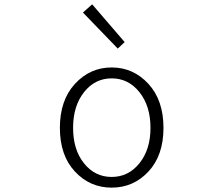

<svg xmlns="http://www.w3.org/2000/svg" viewBox="-20 -861 1040 894"><path d="M258.8 -265.6Q258.8 -394.5 329.1 -470.7Q399.4 -546.9 500 -546.9Q600.6 -546.9 670.9 -470.7Q741.2 -394.5 741.2 -265.6Q741.2 -137.7 671.4 -62.5Q601.6 12.7 500 12.7Q398.4 12.7 328.6 -62.5Q258.8 -137.7 258.8 -265.6ZM680.7 -265.6Q680.7 -367.2 629.4 -431.6Q578.1 -496.1 500 -496.1Q421.9 -496.1 371.1 -431.6Q320.3 -367.2 320.3 -265.6Q320.3 -164.1 371.1 -100.6Q421.9 -37.1 500 -37.1Q578.1 -37.1 629.4 -101.1Q680.7 -165 680.7 -265.6ZM528.3 -634.8 366.2 -802.7 409.2 -840.8 560.5 -665Z"/></svg>

Font: GenEi Gothic M Light
Style: Regular
Weight: 300
Designer: o_tamon (Modified); [Source Han Sans]
Ryoko NISHIZUKA  (kana & ideographs); Paul D. Hunt (Latin, Greek & Cyrillic); Wenl
Version: Version 1.1a;Original Version 1.004